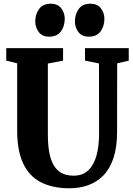

<svg xmlns="http://www.w3.org/2000/svg" viewBox="-20 -1001 715 1029"><path d="M352 8Q262.5 8 199.8 -24Q137 -56 104.5 -124.2Q72 -192.5 72 -300.5V-661.5L13.5 -676V-743H318V-676L236.5 -660.5V-281.5Q236.5 -225.5 244.2 -183.8Q252 -142 268.5 -114.5Q285 -87 311.2 -73.2Q337.5 -59.5 375 -59.5Q423 -59.5 453 -88Q483 -116.5 497 -167.2Q511 -218 511 -285.5L510.5 -661L435.5 -676V-743H670V-676L608 -661.5L607.5 -294.5Q607.5 -213 588.5 -155.2Q569.5 -97.5 534.8 -61.5Q500 -25.5 453.5 -8.8Q407 8 352 8ZM243 -804.5Q206 -804.5 187.5 -829.5Q169 -854.5 169 -885.5Q169 -925 189.5 -953Q210 -981 251.5 -981H252.5Q290 -981 308.5 -956.2Q327 -931.5 327 -900.5Q327 -861 306.5 -832.8Q286 -804.5 244 -804.5ZM455.5 -804.5Q418.5 -804.5 400 -829.5Q381.5 -854.5 381.5 -885.5Q381.5 -925 402 -953Q422.5 -981 464 -981H465Q502.5 -981 521 -956.2Q539.5 -931.5 539.5 -900.5Q539.5 -861 519 -832.8Q498.5 -804.5 456.5 -804.5Z"/></svg>

Font: Merriweather 24pt SemiCondensed Black
Style: Regular
Weight: 900
Width: 4
Designer: Eben Sorkin
Foundry: Eben Sorkin
Version: Version 2.100